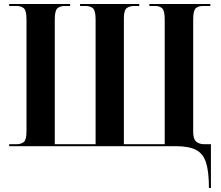

<svg xmlns="http://www.w3.org/2000/svg" viewBox="-20 -734 1108 964"><path d="M1029 210Q1029 128 1014.5 82.5Q1000 37 964 18.5Q928 0 864 0H26V-10H63Q86 -10 99.5 -21Q113 -32 113 -74V-637Q113 -681 99.5 -692.5Q86 -704 63 -704H26V-714H332V-704H305Q282 -704 268.5 -692.5Q255 -681 255 -637V-10H460V-636Q460 -681 446.5 -692.5Q433 -704 409 -704H382V-714H679V-704H653Q631 -704 616.5 -693.5Q602 -683 602 -642V-10H807V-637Q807 -681 794 -692.5Q781 -704 758 -704H730V-714H1036V-704H999Q976 -704 963 -692.5Q950 -681 950 -637V-72Q950 -36 965 -23Q980 -10 1005 -10H1039V210Z"/></svg>

Font: Noto Serif Display SemiCondensed
Style: Bold
Weight: 700
Width: 4
Designer: Monotype Design Team
Foundry: Monotype Imaging Inc.
Version: Version 2.009